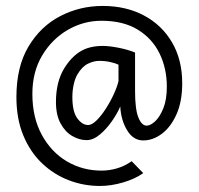

<svg xmlns="http://www.w3.org/2000/svg" viewBox="-20 -534 663 640"><path d="M313 85.9Q259.3 85.9 209.5 66.9Q159.7 47.9 120.1 10.3Q80.6 -27.3 57.6 -82.8Q34.7 -138.2 34.7 -210.4Q34.7 -311.5 75 -378.9Q115.2 -446.3 180.7 -480.2Q246.1 -514.2 322.3 -514.2Q400.4 -514.2 460.2 -482.2Q520 -450.2 553.7 -392.3Q587.4 -334.5 587.4 -256.3Q587.4 -195.8 568.4 -153.1Q549.3 -110.4 519.5 -88.1Q489.7 -65.9 457.5 -65.9Q424.3 -65.9 403.8 -99.6Q383.3 -133.3 380.9 -179.2Q371.6 -156.7 353.3 -130.4Q335 -104 312.7 -85.4Q290.5 -66.9 269 -66.9Q244.6 -66.9 220.9 -80.6Q197.3 -94.2 181.9 -122.6Q166.5 -150.9 166.5 -193.8Q166.5 -260.7 193.8 -305.7Q216.8 -343.3 247.1 -362.1Q277.3 -380.9 322.3 -380.9Q344.2 -380.9 375.2 -374.8Q406.2 -368.7 430.2 -358.9V-230.5Q430.2 -169.9 441.2 -142.6Q452.1 -115.2 468.8 -115.2Q481.4 -115.2 497.1 -129.6Q512.7 -144 524.4 -172.9Q536.1 -201.7 536.1 -245.1Q536.1 -306.2 511.7 -356Q487.3 -405.8 439 -435.3Q390.6 -464.8 318.4 -464.8Q258.3 -464.8 205.8 -434.3Q153.3 -403.8 120.6 -349.1Q87.9 -294.4 87.9 -221.2Q87.9 -142.6 119.1 -85Q150.4 -27.3 202.6 3.7Q254.9 34.7 318.4 34.7Q344.2 34.7 369.6 27.3Q395 20 418.9 3.4L457.5 43Q430.2 62.5 390.1 74.2Q350.1 85.9 313 85.9ZM273.9 -117.2Q286.1 -117.2 301.8 -132.6Q317.4 -147.9 332.5 -171.4Q347.7 -194.8 359.1 -219.7Q370.6 -244.6 375 -263.7V-318.4Q366.2 -322.8 348.9 -326.9Q331.5 -331.1 311 -331.1Q292.5 -331.1 272.9 -321.5Q253.4 -312 237.8 -285.6Q230 -272 225.6 -252Q221.2 -231.9 221.2 -210.4Q221.2 -161.6 237.8 -139.4Q254.4 -117.2 273.9 -117.2Z"/></svg>

Font: Harmattan
Style: Regular
Weight: 400
Designer: George W. Nuss III and SIL International
Foundry: SIL International
Version: Version 4.000